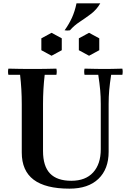

<svg xmlns="http://www.w3.org/2000/svg" viewBox="-20 -1112 780 1147"><path d="M395 15Q252 15 181 -38.5Q110 -92 110 -201V-490Q110 -535 107.5 -578.5Q105 -622 100 -665H30Q26 -684 30 -702Q65 -701 102.5 -700.5Q140 -700 174 -700Q209 -700 246 -700.5Q283 -701 317 -702Q321 -684 317 -665H247Q242 -622 239.5 -578.5Q237 -535 237 -490V-210Q237 -119 279 -75.5Q321 -32 406 -32Q491 -32 536.5 -82Q582 -132 582 -220V-490Q582 -535 578.5 -574Q575 -613 567 -665H485Q481 -684 485 -702Q523 -701 555.5 -700.5Q588 -700 607 -700Q624 -700 650.5 -700.5Q677 -701 711 -702Q715 -684 711 -665H644Q636 -613 632.5 -574Q629 -535 629 -490V-205Q629 -102 568 -43.5Q507 15 395 15ZM288 -916 349 -883V-812L288 -779L227 -812V-883ZM512 -916 573 -883V-812L512 -779L451 -812V-883ZM579 -1092Q557 -1054 523 -1028.5Q489 -1003 455.5 -981Q422 -959 398 -931Q382 -928 366 -931Q393 -969 410 -1006.5Q427 -1044 437 -1092Z"/></svg>

Font: Poltawski Nowy Medium
Style: Regular
Weight: 500
Version: Version 1.001;gftools[0.9.25]